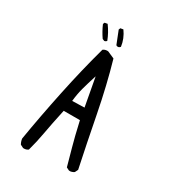

<svg xmlns="http://www.w3.org/2000/svg" viewBox="-189 -886 879 982"><g transform="rotate(30 250.0 -395.0)"><path d="M109.4 -3.9Q124.5 -3.9 134.8 -12.2Q149.9 -66.9 159.7 -122.3Q169.4 -177.7 189.9 -272.9H285.6Q306.2 -181.6 320.6 -131.3Q335 -81.1 348.6 -30.3L365.2 -22Q368.2 -21.5 370.4 -21.5Q372.6 -21.5 375.7 -21.7Q378.9 -22 382.3 -23.4Q390.1 -25.4 396 -30.3L404.8 -48.3Q375.5 -186.5 345.5 -341.8Q315.4 -497.1 276.4 -631.8Q256.3 -640.6 235.4 -649.9Q232.9 -650.4 230.5 -650.4Q215.3 -650.4 205.1 -642.1Q166 -501 133.1 -343.5Q100.1 -186 76.7 -43.9Q78.6 -27.3 86.9 -13.2L104.5 -4.4Q106.9 -3.9 109.4 -3.9ZM273.9 -340.3 202.1 -338.4Q206.5 -380.9 216.3 -417.2Q226.1 -453.6 243.2 -507.3ZM141.6 -757.8Q156.7 -722.7 178.7 -690.9L190.4 -686Q198.2 -686.5 204.1 -693.8Q189 -733.9 162.1 -770.5L145.5 -767.6ZM260.3 -695.3Q263.2 -694.8 265.6 -694.8Q268.1 -694.8 270 -695.3Q275.4 -696.8 279.8 -702.6Q273.9 -747.6 246.1 -786.1L229.5 -783.2L225.6 -773.4L255.4 -698.2Z"/></g></svg>

Font: Bakudai
Style: Light
Weight: 300
Version: Version 1.48